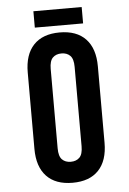

<svg xmlns="http://www.w3.org/2000/svg" viewBox="-57 -861 613 911"><g transform="rotate(-5 249.5 -405.5)"><path d="M195 -161Q195 -123 210.5 -107.5Q226 -92 252 -92Q278 -92 293.5 -107.5Q309 -123 309 -161V-539Q309 -577 293.5 -592.5Q278 -608 252 -608Q226 -608 210.5 -592.5Q195 -577 195 -539ZM85 -532Q85 -617 128 -662.5Q171 -708 252 -708Q333 -708 376 -662.5Q419 -617 419 -532V-168Q419 -83 376 -37.5Q333 8 252 8Q171 8 128 -37.5Q85 -83 85 -168ZM367 -819V-741H137V-819Z"/></g></svg>

Font: Bebas Neue Bold
Style: Regular
Weight: 700
Designer: Ryoichi Tsunekawa & LGV (GE)
Foundry: Free Software Foundation, Inc.
Version: Version 1.003 August 13, 2016